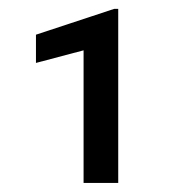

<svg xmlns="http://www.w3.org/2000/svg" viewBox="-20 -734 407 425"><path d="M241.7 -329.1H165V-622.6L59.6 -594.7V-657.2L232.9 -714.4H241.7Z"/></svg>

Font: RobotoDraft
Style: Regular
Weight: 400
Version: Version 2.001101; 2014